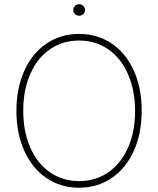

<svg xmlns="http://www.w3.org/2000/svg" viewBox="-20 -877 748 907"><path d="M353.5 9.8Q266.6 9.8 199.5 -35.9Q132.3 -81.5 95 -164.1Q57.6 -246.6 57.6 -353.5Q57.6 -460.4 95 -543Q132.3 -625.5 199.7 -671.1Q267.1 -716.8 353.5 -716.8Q440.4 -716.8 507.6 -671.4Q574.7 -626 612.1 -543.5Q649.4 -460.9 649.4 -353.5Q649.4 -246.6 612.1 -164.1Q574.7 -81.5 507.6 -35.9Q440.4 9.8 353.5 9.8ZM353.5 -685.5Q276.4 -685.5 216.6 -644.5Q156.7 -603.5 123.3 -528.1Q89.8 -452.6 89.8 -353.5Q89.8 -255.4 123 -179.9Q156.2 -104.5 216.1 -63Q275.9 -21.5 353.5 -21.5Q431.2 -21.5 491.2 -62.7Q551.3 -104 584.7 -179.4Q618.2 -254.9 618.2 -353.5Q617.7 -452.1 584.2 -527.6Q550.8 -603 491 -644.3Q431.2 -685.5 353.5 -685.5ZM326.2 -830.1Q326.2 -841.3 334.5 -849.4Q342.8 -857.4 353.5 -857.4Q365.2 -857.4 373.5 -849.4Q381.8 -841.3 381.8 -830.1Q381.8 -818.4 373.5 -810.5Q365.2 -802.7 353.5 -802.7Q342.3 -802.7 334.2 -810.5Q326.2 -818.4 326.2 -830.1Z"/></svg>

Font: Pretendard GOV Thin
Style: Regular
Weight: 100
Designer: Base glyphs from Inter by Rasmus Andersson; Hangeul glyphs from Noto Sans CJK(Source Han Sans) by Jang Soo-young and Kan
Foundry: Kil Hyung-jin
Version: Version 1.309